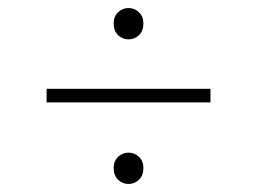

<svg xmlns="http://www.w3.org/2000/svg" viewBox="-20 -568 640 478"><path d="M300 -470Q285 -470 274 -480.5Q263 -491 263 -510Q263 -527 274 -537.5Q285 -548 300 -548Q315 -548 326 -537.5Q337 -527 337 -510Q337 -491 326 -480.5Q315 -470 300 -470ZM300 -110Q285 -110 274 -120.5Q263 -131 263 -150Q263 -167 274 -177.5Q285 -188 300 -188Q315 -188 326 -177.5Q337 -167 337 -150Q337 -131 326 -120.5Q315 -110 300 -110ZM96 -313V-347H504V-313Z"/></svg>

Font: Source Code Pro Light
Style: Italic
Weight: 300
Italic angle: -11°
Monospace: yes
Designer: Paul D. Hunt, Teo Tuominen
Foundry: Adobe Systems Incorporated
Version: Version 1.050;PS 1.000;hotconv 16.6.51;makeotf.lib2.5.65220